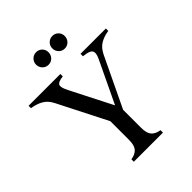

<svg xmlns="http://www.w3.org/2000/svg" viewBox="-246 -1039 1179 1179"><g transform="rotate(-45 343.5 -450.0)"><path d="M222 0V-21Q260 -27 278 -48Q296 -69 296 -115V-278L134 -597Q114 -637 82 -655Q50 -673 8 -679V-700H96H178H284V-679Q240 -674 232.5 -657.5Q225 -641 247 -598L392 -313H379L514 -596Q528 -625 527 -642Q526 -659 510 -667Q494 -675 459 -679V-700H583H591H679V-679Q637 -673 606 -654.5Q575 -636 556 -596L401 -272V-115Q401 -69 419 -48Q437 -27 475 -21V0H387H310ZM219 -846Q219 -869 235 -884.5Q251 -900 273 -900Q296 -900 311.5 -884.5Q327 -869 327 -846Q327 -823 311.5 -807Q296 -791 273 -791Q250 -791 234.5 -807Q219 -823 219 -846ZM360 -846Q360 -869 376 -884.5Q392 -900 414 -900Q437 -900 452.5 -884.5Q468 -869 468 -846Q468 -823 452.5 -807Q437 -791 414 -791Q391 -791 375.5 -807Q360 -823 360 -846Z"/></g></svg>

Font: RL Madena Variable
Style: Regular
Weight: 400
Designer: I Kadek Wantara Putra
Foundry: Roughlines ID
Version: Version 1.000;Glyphs 3.1.2 (3151)